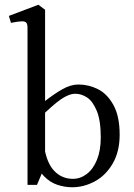

<svg xmlns="http://www.w3.org/2000/svg" viewBox="-20 -780 565 810"><path d="M131.6 -107.9 166 -163.2Q177.2 -91.2 209.4 -58.4Q241.5 -25.5 287.2 -25.5Q319 -25.5 345.9 -45.9Q372.9 -66.2 389 -105.7Q405.1 -145.1 405.1 -200.2Q405.1 -271.9 388.1 -312.7Q371 -353.5 347 -369Q323 -384.5 298.1 -384.5Q279.8 -384.5 259.1 -374.1Q238.5 -363.6 218 -346.9Q197.5 -330.2 169.8 -304.5V-353.5Q208.1 -383.6 243.2 -403.6Q278.4 -423.5 311 -423.5Q353.4 -423.5 392.6 -404.1Q431.9 -384.8 458.3 -337.4Q484.8 -290 484.8 -211.5Q484.8 -140.5 455.6 -90.3Q426.5 -40.1 380.4 -15.1Q334.2 10 284.4 10Q253.4 10 221.9 -0.4Q190.5 -10.9 165.2 -37.1Q140 -63.4 131.6 -107.9ZM26.2 -683.6 17.5 -712.9 141.9 -760 170.2 -738.8V-81.1L136 0H96.1V-662.1Q96.1 -678 91.1 -684.1Q86.1 -690.2 72.2 -690.1Q58.4 -690 26.2 -683.6Z"/></svg>

Font: Didactic
Style: Regular
Weight: 400
Designer: Tyler Finck
Foundry: Etcetera Type Co
Version: Version 3.007;FEAKit 1.0